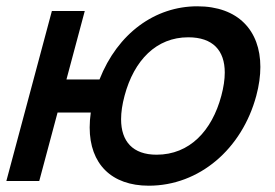

<svg xmlns="http://www.w3.org/2000/svg" viewBox="-23 -575 874 610"><path d="M449.6 15C610.1 15 745.9 -101.5 791.3 -271C800 -303.4 804.2 -334.1 804.2 -362.4C804.2 -478.2 733.2 -555 603.9 -555C469.9 -555 351 -469.5 293.1 -322.5H188.1L246.3 -540H141.8L-2.8 0H101.7L159.9 -217.5H265.4C263.1 -200.9 261.9 -185.1 261.9 -170.1C261.9 -54 331.4 15 449.6 15ZM474.5 -83.5C398.9 -83.5 361.7 -125.7 361.7 -196.2C361.7 -218.5 365.4 -243.5 372.8 -271C403 -384 474 -456.5 575 -456.5C653.4 -456.5 691.1 -414.7 691.1 -344.4C691.1 -322.4 687.4 -297.7 680.1 -270.5C650.4 -159.5 579.5 -83.5 474.5 -83.5Z"/></svg>

Font: Manrope
Style: SemiBoldItalic
Weight: 600
Italic angle: -15°
Designer: Mikhail Sharanda
Foundry: Mikhail Sharanda
Version: Version 4.502;hotconv 1.0.109;makeotfexe 2.5.65596